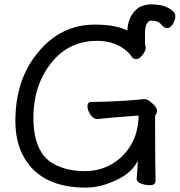

<svg xmlns="http://www.w3.org/2000/svg" viewBox="-20 -831 818 874"><path d="M371 23Q171 23 92 -110Q50 -180 50 -280Q50 -467 151 -590Q255 -719 412 -719Q506 -719 560 -692Q562 -753 601 -788Q625 -811 671 -811Q717 -811 747.5 -794.5Q778 -778 778 -758Q778 -739 766.5 -721Q755 -703 741 -703Q727 -703 713.5 -720Q700 -737 669 -737Q640 -737 640 -674V-629Q643 -624 643 -613Q643 -599 628.5 -580.5Q614 -562 601 -562Q587 -562 581 -571Q568 -592 541 -611Q492 -645 421 -645Q292 -645 212 -543Q132 -441 132 -295Q132 -122 242 -76Q296 -52 366 -52Q434 -52 489 -84Q544 -116 578 -174Q610 -231 611 -305Q470 -295 423 -289Q405 -289 391.5 -309.5Q378 -330 378 -347Q378 -367 396 -367Q454 -367 542 -372Q611 -377 620.5 -378.5Q630 -380 638 -380Q648 -380 662 -370Q695 -345 695 -326Q695 -317 690.5 -312Q686 -307 686 -298Q686 -92 688 -7Q688 12 662 12Q641 12 621.5 4.5Q602 -3 602 -17Q607 -70 607 -99Q574 -30 465 7Q417 23 371 23Z"/></svg>

Font: LXGW WenKai Lite
Style: Bold
Weight: 700
Designer: LXGW / Fontworks Inc.
Foundry: LXGW / Fontworks Inc.
Version: Version 1.330;April 28, 2024